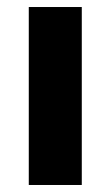

<svg xmlns="http://www.w3.org/2000/svg" viewBox="-20 -527 314 547"><path d="M62 0V-507H213V0Z"/></svg>

Font: Mulish ExtraBold
Style: Regular
Weight: 800
Designer: Vernon Adams
Foundry: Vernon Adams
Version: Version 3.603; ttfautohint (v1.8.3)